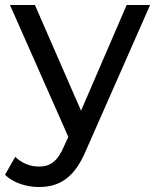

<svg xmlns="http://www.w3.org/2000/svg" viewBox="-42 -550 622 770"><path d="M466 -530 283 -106 98 -530H-2L232 -1L215 36C189 97 160 118 114 118C78 118 45 104 19 79L-22 151C11 183 63 200 114 200C195 200 256 165 303 53L560 -530Z"/></svg>

Font: AWKNG-Font Medium
Style: Regular
Weight: 500
Designer: Awakening Church
Foundry: Awakening Church
Version: Version 1.700;PS 001.700;hotconv 1.0.88;makeotf.lib2.5.64775